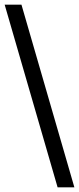

<svg xmlns="http://www.w3.org/2000/svg" viewBox="-20 -756 339 824"><path d="M299.2 48H227.2L0 -736H72.1Z"/></svg>

Font: Archivo SemiBold SemiExpanded
Style: Regular
Weight: 600
Width: 6
Version: Version 2.001